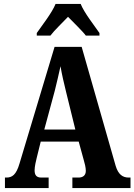

<svg xmlns="http://www.w3.org/2000/svg" viewBox="-20 -951 680 971"><path d="M166 -784V-771H235C255 -798 297 -837 324 -866C349 -840 400 -791 414 -771H483V-784C457 -822 406 -886 388 -931H261C243 -886 192 -822 166 -784ZM5 0H226V-53H189C163 -53 155 -67 155 -90C155 -109 162 -138 166 -154L186 -235H378L404 -140C408 -127 414 -104 414 -87C414 -62 397 -53 377 -53H346V0H640V-53H631C600 -53 578 -69 565 -112L393 -714H256L79 -125C62 -66 41 -53 12 -53H5ZM204 -296 257 -492C267 -532 277 -575 286 -616C293 -574 303 -532 314 -487L361 -296Z"/></svg>

Font: Noto Serif Georgian ExtraCondensed ExtraBold
Style: Regular
Weight: 800
Width: 2
Designer: Monotype Design Team, Akaki Razmadze
Foundry: Google LLC
Version: Version 2.003